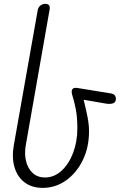

<svg xmlns="http://www.w3.org/2000/svg" viewBox="-20 -948 610 978"><path d="M197.5 9Q142 9 105.2 -19Q68.5 -47 54 -95.8Q39.5 -144.5 50 -206.5L172 -895.5Q174.5 -911.5 186.2 -920Q198 -928.5 210 -928.5Q223 -928.5 229.2 -922.2Q235.5 -916 232.5 -898L111.5 -209.5Q103.5 -165.5 112.5 -127.8Q121.5 -90 146.2 -67Q171 -44 209.5 -44Q256 -44 293.2 -78Q330.5 -112 352.2 -169Q374 -226 374 -294.5Q374 -352.5 365.5 -394.5Q357 -436.5 348 -464Q345.5 -471.5 345.2 -481Q345 -490.5 351.5 -496.5Q358 -502.5 376.5 -499.5L542.5 -472.5Q559 -470 564.8 -462.2Q570.5 -454.5 570.5 -445.5Q570.5 -427 556 -421.8Q541.5 -416.5 518 -420.5L406 -440Q418 -391.5 425.8 -352.5Q433.5 -313.5 433.5 -280Q433.5 -197 401.5 -131.8Q369.5 -66.5 316 -28.8Q262.5 9 197.5 9Z"/></svg>

Font: Edu AU VIC WA NT Hand
Style: Regular
Weight: 400
Designer: Tina and Corey Anderson, Eben Sorkin, Mirko Velimirovic
Foundry: Google for Education
Version: Version 1.001